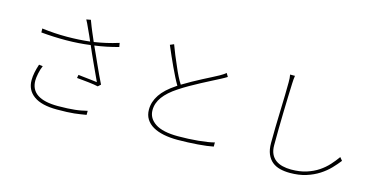

<svg xmlns="http://www.w3.org/2000/svg" viewBox="-78 -1172 3155 1603"><g transform="rotate(15 1500.0 -370.5)"><path d="M832 -615 826 -649Q769 -631 717.5 -619.5Q666 -608 615 -600Q606 -621 598.5 -638.5Q591 -656 582.5 -675.5Q574 -695 565 -718Q556 -741 544 -773L506 -766Q514 -752 521.5 -736.5Q529 -721 541 -694Q555 -665 564.5 -643Q574 -621 585 -596Q494 -585 387 -584.5Q280 -584 171 -598L172 -564Q281 -554 387.5 -554.5Q494 -555 597 -569L598 -567Q609 -541 625.5 -504Q642 -467 660.5 -427Q679 -387 696.5 -349Q714 -311 727 -283Q713 -285 691.5 -287.5Q670 -290 647 -292.5Q624 -295 601.5 -297.5Q579 -300 563 -302L558 -274Q579 -272 606 -269.5Q633 -267 659.5 -264Q686 -261 708.5 -257.5Q731 -254 743 -251L766 -272Q749 -306 729.5 -347.5Q710 -389 691.5 -430.5Q673 -472 656 -509.5Q639 -547 627 -573Q727 -586 832 -615ZM256 -295 223 -299Q210 -260 203 -225Q196 -190 196 -158Q196 -73 263 -24.5Q330 24 463 24Q512 24 548 22.5Q584 21 612.5 18Q641 15 665 11Q689 7 715 3V-32Q689 -26 664 -21Q639 -16 610 -13Q581 -10 545.5 -8Q510 -6 464 -6Q227 -6 227 -164Q227 -187 234.5 -225Q242 -263 256 -295Z M1772 -608 1754 -638Q1743 -628 1731 -620.5Q1719 -613 1704 -604Q1681 -591 1646.5 -573.5Q1612 -556 1572.5 -535.5Q1533 -515 1490.5 -491.5Q1448 -468 1409 -444Q1375 -496 1337 -587Q1318 -629 1301 -671Q1284 -713 1268 -756L1235 -742Q1253 -700 1272 -656.5Q1291 -613 1310.5 -571.5Q1330 -530 1348.5 -493Q1367 -456 1384 -428L1375 -422Q1287 -364 1246.5 -303Q1206 -242 1206 -175Q1206 -128 1227.5 -93.5Q1249 -59 1288 -36.5Q1327 -14 1381.5 -3Q1436 8 1501 8Q1546 8 1590.5 6Q1635 4 1675.5 1Q1716 -2 1750.5 -6.5Q1785 -11 1809 -16V-52Q1784 -45 1748.5 -39.5Q1713 -34 1671.5 -30Q1630 -26 1585.5 -24Q1541 -22 1498 -22Q1365 -22 1300.5 -65Q1236 -108 1236 -178Q1236 -239 1275.5 -293Q1315 -347 1393 -398Q1432 -424 1477.5 -450Q1523 -476 1567.5 -499.5Q1612 -523 1652 -543.5Q1692 -564 1719 -578Q1736 -587 1748.5 -594Q1761 -601 1772 -608Z M2311 -762H2269Q2272 -748 2273 -731.5Q2274 -715 2274 -695Q2274 -649 2272.5 -584Q2271 -519 2268.5 -447Q2266 -375 2264.5 -302.5Q2263 -230 2263 -170Q2263 -112 2279.5 -73.5Q2296 -35 2324.5 -11.5Q2353 12 2392.5 22Q2432 32 2478 32Q2557 32 2618.5 12.5Q2680 -7 2728 -38Q2776 -69 2811.5 -106Q2847 -143 2874 -178L2852 -205Q2826 -168 2792.5 -131Q2759 -94 2715 -64.5Q2671 -35 2613.5 -16.5Q2556 2 2481 2Q2441 2 2406.5 -6.5Q2372 -15 2346.5 -34Q2321 -53 2307 -83.5Q2293 -114 2293 -158Q2293 -223 2294 -298.5Q2295 -374 2297 -447.5Q2299 -521 2301 -586Q2303 -651 2305 -695Q2306 -715 2307 -730Q2308 -745 2311 -762Z"/></g></svg>

Font: Spoqa Han Sans Neo Thin
Style: Regular
Weight: 100
Designer: [Spoqa Han Sans Neo] Dong-huui Kim  Younghwa Kang  Yujin Lee  [Noto Sans] Ryoko NISHIZUKA  (kana & ideographs); Paul D. 
Foundry: Spoqa (http://www.spoqa-han-sans.com)
Version: Version 1.100;hotconv 1.0.109;makeotfexe 2.5.65596